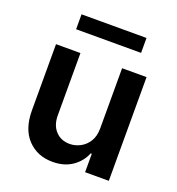

<svg xmlns="http://www.w3.org/2000/svg" viewBox="-133 -834 874 949"><g transform="rotate(20 304.0 -360.0)"><path d="M413.7 -229.4V-545.5H542.3V0H417.6V-96.9H411.9Q393.5 -51.1 351.4 -22Q309.3 7.1 247.9 7.1Q167.6 7.1 116.8 -46.3Q66.1 -99.8 66.1 -198.2V-545.5H194.6V-218Q194.6 -166.2 223 -135.7Q251.4 -105.1 297.6 -105.1Q326 -105.1 352.6 -119Q379.3 -132.8 396.5 -160.3Q413.7 -187.9 413.7 -229.4ZM475.9 -727.3V-648.8H134.2V-727.3Z"/></g></svg>

Font: Inter Zeller Semi Bold
Style: Regular
Weight: 600
Designer: Rasmus Andersson; Joe Bland
Foundry: zeller
Version: Version 3.015;git-dec3a8cb1